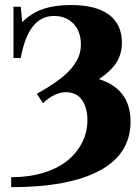

<svg xmlns="http://www.w3.org/2000/svg" viewBox="-20 -696 559 772"><path d="M24.9 56.6V16.6Q95.7 16.6 154.3 -1.2Q212.9 -19 251.2 -50.3Q289.6 -81.5 310.5 -123.3Q331.5 -165 331.5 -213.4Q331.5 -261.7 309.8 -293.5Q288.1 -325.2 245.6 -325.2Q199.7 -325.2 152.8 -281.2L127.9 -318.8Q181.2 -348.1 217 -375.2Q252.9 -402.3 271.7 -427Q290.5 -451.7 297.9 -472.7Q305.2 -493.7 305.2 -517.1Q305.2 -570.3 275.1 -601.1Q245.1 -631.8 196.8 -631.8Q93.8 -631.8 63.5 -462.9H34.2V-668.9H63.5L69.3 -606.9Q106 -643.6 153.1 -659.7Q200.2 -675.8 265.1 -675.8Q365.7 -675.8 418 -637Q470.2 -598.1 470.2 -524.4Q470.2 -479 447.8 -444.1Q425.3 -409.2 377.9 -377.9Q504.9 -337.9 504.9 -207Q504.9 -76.7 380.6 -10Q256.3 56.6 24.9 56.6Z"/></svg>

Font: Elstob 18pt
Style: Bold
Weight: 700
Designer: Peter S. Baker
Version: Version 1.015